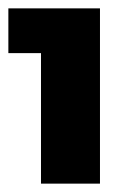

<svg xmlns="http://www.w3.org/2000/svg" viewBox="-20 -799 310 459"><path d="M0 -779H219V-360H78V-672H0Z"/></svg>

Font: Alexandria ExtraBold
Style: Regular
Weight: 800
Designer: Mohamed Gaber
Foundry: Kief Type Foundry
Version: Version 5.100